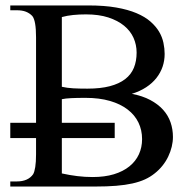

<svg xmlns="http://www.w3.org/2000/svg" viewBox="-20 -682 690 702"><path d="M499.5 -173.3Q499.5 -206.5 486.1 -234.1Q472.7 -261.7 446.5 -281.7Q420.4 -301.8 381.8 -313Q343.3 -324.2 293 -324.2Q261.7 -324.2 240.7 -323.2Q219.7 -322.3 206.1 -319.3V-232.9H399.4V-177.2H206.1V-47.9Q234.9 -41.5 262.7 -38.1Q290.5 -34.7 318.8 -34.7Q362.8 -34.7 396.5 -44.9Q430.2 -55.2 453.1 -73.7Q476.1 -92.3 487.8 -117.7Q499.5 -143.1 499.5 -173.3ZM479.5 -489.7Q479.5 -518.1 468.3 -543.5Q457 -568.8 433.8 -587.9Q410.6 -606.9 376 -618.2Q341.3 -629.4 294.4 -629.4Q269.5 -629.4 247.6 -627.2Q225.6 -625 206.1 -619.6V-364.7Q225.1 -360.4 247.6 -359.1Q270 -357.9 299.3 -357.9Q347.7 -357.9 381.8 -366.9Q416 -376 437.7 -392.8Q459.5 -409.7 469.5 -434.1Q479.5 -458.5 479.5 -489.7ZM612.3 -181.2Q612.3 -163.6 607.9 -145.5Q603.5 -127.4 595.2 -109.9Q586.9 -92.3 574.2 -76.4Q561.5 -60.5 545.4 -47.9Q529.8 -35.2 510 -26.1Q490.2 -17.1 464.1 -11.2Q438 -5.4 404.8 -2.7Q371.6 0 329.1 0H17.6V-18.6H41.5Q82.5 -18.6 101.1 -44.9Q106 -53.2 108.9 -71.3Q111.8 -89.4 111.8 -117.7V-177.2H17.6V-232.9H111.8V-545.4Q111.8 -606.9 98.1 -623.5Q88.4 -633.8 74.7 -639.2Q61 -644.5 41.5 -644.5H17.6V-662.1H303.2Q361.8 -662.1 405 -654.5Q448.2 -647 479.2 -633.8Q510.3 -620.6 530.3 -603Q550.3 -585.4 561.8 -565.9Q573.2 -546.4 577.6 -525.4Q582 -504.4 582 -484.9Q582 -460.4 574.5 -438.2Q566.9 -416 552 -397Q537.1 -377.9 514.4 -363Q491.7 -348.1 461.9 -338.9Q501 -331.5 529.3 -316.4Q557.6 -301.3 576.2 -280.8Q594.7 -260.3 603.5 -234.9Q612.3 -209.5 612.3 -181.2Z"/></svg>

Font: Doulos SIL Afr
Style: Regular
Weight: 400
Designer: Walt Agee, Victor Gaultney, Peter Martin, Debbi Hosken, Becca Hirsbrunner
Foundry: SIL International
Version: Version 5.000